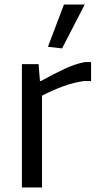

<svg xmlns="http://www.w3.org/2000/svg" viewBox="-20 -821 431 841"><path d="M190 -616 260 -801H351L252 -609ZM76 -540H149L155 -466H159Q215 -497 262 -519Q309 -541 351 -549H379V-466H348Q303 -460 255.5 -442.5Q208 -425 164 -402V0H76Z"/></svg>

Font: Encode Sans
Style: Regular
Weight: 400
Designer: Pablo Impallari, Andres Torresi
Foundry: Pablo Impallari, Andres Torresi
Version: Version 1.000; ttfautohint (v1.00) -l 8 -r 50 -G 200 -x 14 -